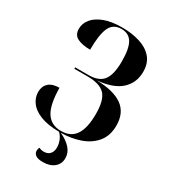

<svg xmlns="http://www.w3.org/2000/svg" viewBox="-224 -832 1023 1157"><g transform="rotate(30 287.0 -253.0)"><path d="M266 218Q231 218 215.5 206.5Q200 195 200 176Q200 163 207 153Q221 161 240 161Q267 161 282 144.5Q297 128 297 99Q297 76 287.5 52Q278 28 260 11Q179 10 128.5 -10.5Q78 -31 54.5 -64Q31 -97 31 -135Q31 -174 56 -197Q81 -220 130 -220Q131 -104 164.5 -51.5Q198 1 267 1Q335 1 367 -47Q399 -95 399 -193Q399 -290 363 -327Q327 -364 243 -364H150V-374H244Q316 -374 346 -414.5Q376 -455 376 -546Q376 -634 352.5 -674Q329 -714 277 -714Q220 -714 197.5 -665.5Q175 -617 175 -511Q120 -511 86.5 -527.5Q53 -544 53 -587Q53 -624 78 -655Q103 -686 152.5 -705Q202 -724 277 -724Q344 -724 399 -707Q454 -690 486.5 -653Q519 -616 519 -555Q519 -479 466 -430Q413 -381 302 -371Q420 -369 480.5 -326Q541 -283 541 -194Q541 -124 504.5 -79Q468 -34 407 -12Q346 10 272 11Q319 32 346 62Q373 92 373 130Q373 170 344 194Q315 218 266 218Z"/></g></svg>

Font: Noto Serif Display SemiCondensed
Style: Bold
Weight: 700
Width: 4
Designer: Monotype Design Team
Foundry: Monotype Imaging Inc.
Version: Version 2.009